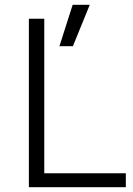

<svg xmlns="http://www.w3.org/2000/svg" viewBox="-20 -778 553 798"><path d="M100 -700H164V-58H503V0H100ZM282 -758H353L283 -586H227Z"/></svg>

Font: Oak Sans Light
Style: Regular
Weight: 400
Designer: Erik Kennedy, Walven
Foundry: Erik Kennedy, Walven
Version: Version 1.100;Glyphs 3.1.2 (3151)